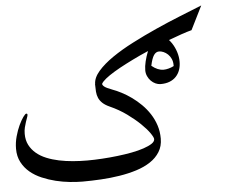

<svg xmlns="http://www.w3.org/2000/svg" viewBox="-52 -824 997 847"><g transform="rotate(-5 447.0 -400.5)"><path d="M372.6 -460Q373 -487.8 397.7 -516.4Q422.4 -544.9 463.1 -573Q503.9 -601.1 556.2 -627.9Q608.4 -654.8 663.3 -679.4Q718.3 -704.1 772 -725.6Q825.7 -747.1 869.1 -764.6L816.9 -659.7Q797.9 -654.8 770.8 -645.5Q743.7 -636.2 712.4 -624.3Q681.2 -612.3 647.2 -597.9Q613.3 -583.5 580.3 -568.1Q547.4 -552.7 517.1 -537.1Q486.8 -521.5 462.9 -507.1Q439 -492.7 423.3 -480Q407.7 -467.3 403.3 -458Q403.3 -452.1 411.9 -445.3Q420.4 -438.5 445.3 -429.2Q464.4 -422.4 486.1 -411.1Q507.8 -399.9 529.5 -384.3Q551.3 -368.7 571.3 -348.9Q591.3 -329.1 606.7 -305.4Q622.1 -281.7 631.1 -254.2Q640.1 -226.6 640.1 -195.3Q640.1 -161.6 624.5 -136.5Q608.9 -111.3 582.3 -93.8Q555.7 -76.2 520 -64.9Q484.4 -53.7 444.3 -47.4Q404.3 -41 362.1 -38.6Q319.8 -36.1 279.8 -36.1Q254.4 -36.1 223.6 -39.3Q192.9 -42.5 161.9 -50Q130.9 -57.6 101.6 -70.1Q72.3 -82.5 49.8 -101.3Q27.3 -120.1 13.7 -146Q0 -171.9 0 -205.6Q0 -233.4 7.6 -260.5Q15.1 -287.6 25.1 -308.8Q35.2 -330.1 44.7 -343.3Q54.2 -356.4 58.6 -356.4Q63.5 -356.4 63.5 -351.1Q63.5 -346.7 60.5 -338.9Q57.6 -331.1 54 -320.3Q50.3 -309.6 47.1 -296.4Q43.9 -283.2 43.9 -268.1Q43.9 -239.7 54.9 -218.5Q65.9 -197.3 84.7 -181.4Q103.5 -165.5 129.2 -155Q154.8 -144.5 184.1 -138.4Q213.4 -132.3 245.4 -129.6Q277.3 -127 308.6 -127Q340.3 -127 374.8 -129.2Q409.2 -131.3 442.9 -135.3Q476.6 -139.2 507.1 -145Q537.6 -150.9 560.5 -158.7Q583.5 -166.5 597.2 -175.5Q610.8 -184.6 610.8 -195.3Q610.8 -203.1 597.4 -222.4Q584 -241.7 559.8 -265.1Q535.6 -288.6 502 -313Q468.3 -337.4 427.7 -355.5Q408.2 -364.3 397 -374.8Q385.7 -385.3 380.1 -397.9Q374.5 -410.6 373.3 -426Q372.1 -441.4 372.1 -460ZM626.5 -518.6Q652.8 -496.6 679.2 -496.6Q689.5 -496.6 701.9 -500Q714.4 -503.4 724.6 -508.8V-513.2Q724.6 -528.8 719 -541Q713.4 -553.2 704.6 -561.5Q695.8 -569.8 685.5 -574.2Q675.3 -578.6 666 -578.6Q651.9 -578.6 642.6 -564.7Q633.3 -550.8 626.5 -518.6ZM660.6 -434.6Q649.4 -434.6 638.2 -439.7Q627 -444.8 618.2 -453.6Q609.4 -462.4 603.8 -474.6Q598.1 -486.8 598.1 -501Q598.1 -518.6 603.3 -540Q608.4 -561.5 618.2 -586.4Q641.6 -648.9 670.9 -648.9Q685.5 -648.9 700.2 -637.7Q714.8 -626.5 726.6 -608.9Q738.3 -591.3 745.4 -569.3Q752.4 -547.4 752.4 -525.9Q752.4 -506.3 746.6 -489.5Q740.7 -472.7 729.2 -460.4Q717.8 -448.2 700.7 -441.4Q683.6 -434.6 660.6 -434.6Z"/></g></svg>

Font: XB Niloofar
Style: Regular
Weight: 400
Designer: Behnam
Foundry: Irmug
Version: Version 7.201 2008